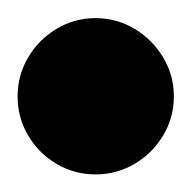

<svg xmlns="http://www.w3.org/2000/svg" viewBox="-57 -1368 215 215"><path d="M-37.3 -1260Q-37.3 -1236.3 -25.5 -1216.3Q-13.7 -1196.3 6.3 -1184.5Q26.3 -1172.7 50 -1172.7Q73.7 -1172.7 93.7 -1184.5Q113.7 -1196.3 125.7 -1216.3Q137.7 -1236.3 137.7 -1260Q137.7 -1283.7 125.7 -1303.7Q113.7 -1323.7 93.7 -1335.7Q73.7 -1347.7 50 -1347.7Q26.3 -1347.7 6.3 -1335.7Q-13.7 -1323.7 -25.5 -1303.7Q-37.3 -1283.7 -37.3 -1260Z"/></svg>

Font: Linefont Thin
Style: Regular
Weight: 100
Monospace: yes
Version: Version 3.002;gftools[0.9.33]